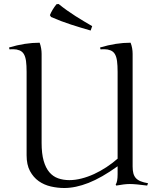

<svg xmlns="http://www.w3.org/2000/svg" viewBox="-20 -922 826 962"><path d="M188.5 -651.9V-206.1Q188.5 -152.3 198.7 -116.5Q209 -80.6 227.3 -59.1Q245.6 -37.6 271.2 -28.6Q296.9 -19.5 327.6 -19.5Q356.9 -19.5 388.4 -27.6Q419.9 -35.6 451.4 -50Q482.9 -64.5 512.9 -84.2Q543 -104 569.3 -127V-562Q569.3 -594.2 566.4 -616Q563.5 -637.7 555.7 -650.9Q547.9 -664.1 533.7 -669.7Q519.5 -675.3 503.4 -675.3Q487.3 -675.3 483.4 -674.8L481.4 -684.1Q561 -708 634.3 -708Q644.5 -682.1 644.5 -651.9V-87.9Q644.5 -67.9 648.2 -53.7Q651.9 -39.6 660.6 -29.8Q669.4 -20 684.3 -13.9Q699.2 -7.8 721.7 -3.9L717.3 7.8Q688 3.9 666.5 2Q645 0 630.4 0Q616.7 0 599.9 2Q583 3.9 562.5 7.8L559.6 2.9Q569.3 -11.2 569.3 -48.8V-88.9Q488.8 -31.2 423.6 -5.6Q358.4 20 301.8 20Q268.1 20 234.4 12.2Q200.7 4.4 173.8 -14.6Q147 -33.7 130.1 -65.2Q113.3 -96.7 113.3 -144V-562Q113.3 -594.2 110.4 -616Q107.4 -637.7 99.6 -650.9Q91.8 -664.1 77.6 -669.7Q63.5 -675.3 47.4 -675.3Q31.2 -675.3 27.3 -674.8L25.4 -684.1Q105 -708 178.7 -708Q188.5 -680.2 188.5 -651.9ZM273.9 -901.9Q294.9 -884.8 315.9 -869.9Q336.9 -855 357.9 -841.6Q378.9 -828.1 399.9 -815.7Q420.9 -803.2 441.9 -791L434.1 -769Q384.3 -783.2 335.2 -799.1Q286.1 -814.9 235.8 -836.9L230 -846.2Q235.4 -859.4 243.7 -873.3Q252 -887.2 263.2 -900.9Z"/></svg>

Font: Junge
Style: Regular
Weight: 400
Designer: Alexei Vanyashin
Foundry: Cyreal (www.cyreal.org)
Version: Version 1.002